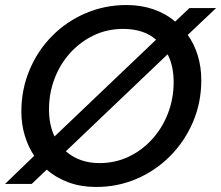

<svg xmlns="http://www.w3.org/2000/svg" viewBox="-34 -732 880 764"><path d="M348 12Q289 12 239.5 -6Q190 -24 152 -57L92 0H-14L102 -112Q78 -148 64.5 -193Q51 -238 51 -288Q51 -376 83.5 -453.5Q116 -531 173.5 -589Q231 -647 307 -679.5Q383 -712 470 -712Q527 -712 576.5 -695Q626 -678 663 -646L720 -700H826L713 -593Q739 -557 753 -511Q767 -465 767 -413Q767 -325 734.5 -248Q702 -171 644.5 -112.5Q587 -54 511 -21Q435 12 348 12ZM362 -83Q423 -83 476 -107.5Q529 -132 570 -176.5Q611 -221 634 -280Q657 -339 657 -406Q657 -437 651 -465Q645 -493 633 -516L228 -130Q282 -83 362 -83ZM183 -189 587 -574Q562 -596 529 -606.5Q496 -617 456 -617Q393 -617 339.5 -591.5Q286 -566 245.5 -521.5Q205 -477 183 -419Q161 -361 161 -296Q161 -266 166.5 -239Q172 -212 183 -189Z"/></svg>

Font: Rethink Sans Medium
Style: Italic
Weight: 500
Italic angle: -10°
Designer: The Rethink Sans project authors (Hans Thiessen). DM Sans designed by Colophon Foundry.
Foundry: Rethink Communications LLC
Version: Version 1.001